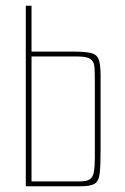

<svg xmlns="http://www.w3.org/2000/svg" viewBox="-20 -650 435 670"><path d="M70 0V-630H90V-470H229Q274 -470 295.5 -465.5Q317 -461 324 -443.5Q331 -426 331 -387V-127Q331 -73 328 -45.5Q325 -18 310.5 -9Q296 0 261 0ZM90 -17H257Q282 -17 293 -24Q304 -31 307.5 -49.5Q311 -68 311 -103V-362Q311 -397 309.5 -416.5Q308 -436 295 -444.5Q282 -453 248 -453H90Z"/></svg>

Font: Smooch Sans Thin
Style: Regular
Weight: 100
Designer: Robert E. Leuschke
Foundry: Robert E. Leuschke
Version: Version 1.010